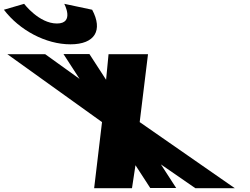

<svg xmlns="http://www.w3.org/2000/svg" viewBox="-432 -986 1311 1005"><path d="M-95.7 -966C-95.7 -966 -40 -863 -134 -863C-228 -863 -305.7 -966 -305.7 -966L-411.6 -935C-330.3 -828 -192.4 -754 -63.4 -754C65.6 -754 107.7 -828 50.4 -935ZM796.9 -1 299.2 -346.9 342.7 -702.2H136.2L123.3 -568.5L36.1 -703H-99.7L-15.5 -573L-195.3 -702.2H-393.4L102 -346.9L60.8 -1H258.9L277.1 -121.2L354.5 -1.8H490.3L410.2 -125.5L590.4 -1Z"/></svg>

Font: Hussar
Style: BdOpOblSeven
Weight: 700
Foundry: Cannot Into Space Fonts
Version: Version 2.00